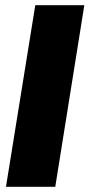

<svg xmlns="http://www.w3.org/2000/svg" viewBox="-20 -720 345 740"><path d="M3 0 116 -700H305L193 0Z"/></svg>

Font: Georama ExtraBold
Style: Italic
Weight: 800
Italic angle: -9°
Version: Version 1.001